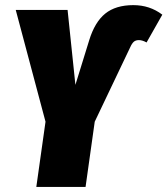

<svg xmlns="http://www.w3.org/2000/svg" viewBox="-20 -736 659 756"><path d="M123 0 159.2 -256.8 42 -696.8H246.1L276.9 -401.9L331.1 -577.1Q353 -648.9 394.3 -682.4Q435.5 -715.8 504.9 -715.8Q569.8 -715.8 619.1 -678.2L557.1 -568.8Q540.5 -578.1 526.9 -578.1Q514.6 -578.1 507.1 -571.8Q499.5 -565.4 492.2 -548.8L353 -256.8L316.9 0Z"/></svg>

Font: Fira Sans Compressed Heavy
Style: Italic
Weight: 900
Width: 3
Italic angle: -8°
Designer: Carrois Corporate & Edenspiekermann AG
Foundry: Carrois Corporate GbR & Edenspiekermann AG
Version: Version 4.203;PS 004.203;hotconv 1.0.88;makeotf.lib2.5.64775